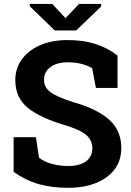

<svg xmlns="http://www.w3.org/2000/svg" viewBox="-20 -919 649 950"><path d="M317.4 10.3Q238.8 10.3 174.3 -7.3Q109.9 -24.9 47.4 -68.4V-240.2H157.7L172.9 -139.2Q194.3 -120.6 233.2 -109.1Q272 -97.7 317.4 -97.7Q375.5 -97.7 406.2 -121.3Q437 -145 437 -185.5Q437 -223.6 408 -249.8Q378.9 -275.9 306.2 -298.3Q179.7 -335 117.7 -385.3Q55.7 -435.5 55.7 -522.9Q55.7 -580.6 87.6 -624.8Q119.6 -668.9 176.3 -694.3Q232.9 -719.7 307.1 -720.7Q389.2 -721.7 452.4 -701.2Q515.6 -680.7 561.5 -644V-483.9H454.6L436 -581.5Q417.5 -593.3 386 -602.1Q354.5 -610.8 314.5 -610.8Q263.2 -610.8 230.5 -587.9Q197.8 -564.9 197.8 -523.4Q197.8 -487.8 228.3 -464.1Q258.8 -440.4 340.8 -414.1Q458.5 -381.3 519.3 -327.6Q580.1 -273.9 580.1 -186.5Q580.1 -125.5 547.4 -81.5Q514.6 -37.6 455.3 -13.7Q396 10.3 317.4 10.3ZM480.5 -899.4V-886.7L356.4 -768.1H251L127.4 -888.2V-899.4H238.8L304.2 -829.1L371.1 -899.4Z"/></svg>

Font: Roboto Slab
Style: Bold
Weight: 700
Designer: Google
Version: Version 2.000; ttfautohint (v1.8.1.43-b0c9)